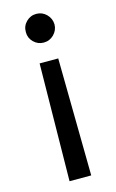

<svg xmlns="http://www.w3.org/2000/svg" viewBox="-115 -596 501 827"><g transform="rotate(-15 136.0 -182.5)"><path d="M87.9 184.6 94.7 -338.9H177.7L184.6 184.6ZM135.7 -548.8Q162.1 -548.8 180.9 -530Q199.7 -511.2 200.2 -484.4Q199.7 -458.5 180.9 -439.7Q162.1 -420.9 135.7 -420.9Q109.4 -420.9 90.6 -439.7Q71.8 -458.5 72.3 -484.4Q71.8 -511.2 90.6 -530Q109.4 -548.8 135.7 -548.8Z"/></g></svg>

Font: Inter Display
Style: Regular
Weight: 400
Designer: Rasmus Andersson
Foundry: rsms
Version: Version 4.000;git-37864ae